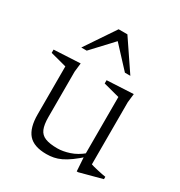

<svg xmlns="http://www.w3.org/2000/svg" viewBox="-164 -795 862 919"><g transform="rotate(30 267.0 -335.0)"><path d="M144.5 -149Q144.5 -107 154.5 -83.2Q164.5 -59.5 189 -49.8Q213.5 -40 256 -40Q286.5 -40 322.2 -51.8Q358 -63.5 391.5 -91.5L403 -79.5Q372 -51.5 347.8 -34Q323.5 -16.5 303.2 -7Q283 2.5 264 6.2Q245 10 224 10Q154.5 10 124 -25Q93.5 -60 93.5 -134V-399L4.5 -422.5V-440.5L150 -448L144.5 -400ZM392 9 386.5 -75.5V-399L297.5 -422.5V-440.5L443.5 -448L438 -400V-56.5Q442.5 -54.5 453.2 -51.8Q464 -49 477.5 -46Q491 -43 503.2 -40.5Q515.5 -38 523.5 -37V-24L400 9ZM114.5 -515.5 225.5 -680.5H274L385.5 -515.5H355.5L240.5 -639.5H260L144.5 -515.5Z"/></g></svg>

Font: Newsreader 16pt 16pt Light
Style: Regular
Weight: 300
Version: Version 1.003